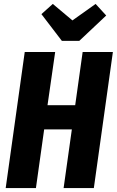

<svg xmlns="http://www.w3.org/2000/svg" viewBox="-20 -958 595 978"><path d="M163 0H9L106 -693H261L222 -422H363L401 -693H555L458 0H304L346 -299H205ZM467 -938 521 -879 384 -750H295L191 -886L249 -938L349 -854Z"/></svg>

Font: Fira Sans Extra Condensed
Style: Bold Italic
Weight: 700
Width: 3
Italic angle: -8°
Designer: Carrois Corporate & Edenspiekermann AG
Foundry: Carrois Corporate GbR & Edenspiekermann AG
Version: Version 4.203